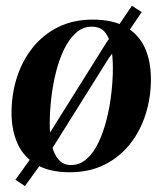

<svg xmlns="http://www.w3.org/2000/svg" viewBox="-20 -585 564 666"><path d="M66.5 60.5 33.5 38.5 83 -30.5 144 -110 350.5 -439.5 387.5 -491 437.5 -565 471.5 -543 422 -470 357.5 -383.5 153.5 -58 117 -9.5ZM301.5 -517Q371 -517 415.8 -491.8Q460.5 -466.5 482 -420.2Q503.5 -374 503.5 -309.5Q503.5 -247 485.2 -189Q467 -131 431.2 -85.8Q395.5 -40.5 343 -14Q290.5 12.5 222 12.5Q152.5 12.5 107.8 -13.2Q63 -39 41.5 -85.5Q20 -132 20 -194Q20 -258.5 38.8 -316.8Q57.5 -375 93.8 -420.2Q130 -465.5 182.2 -491.2Q234.5 -517 301.5 -517ZM298 -492.5Q267.5 -492.5 243.5 -471Q219.5 -449.5 202.2 -413.8Q185 -378 174 -334Q163 -290 157.8 -243.8Q152.5 -197.5 152.5 -156.5Q152.5 -113.5 160 -81Q167.5 -48.5 184 -30.5Q200.5 -12.5 226.5 -12.5Q257 -12.5 281 -34Q305 -55.5 322 -91.5Q339 -127.5 350 -171.5Q361 -215.5 366.2 -261.2Q371.5 -307 371.5 -348Q371.5 -387 366 -419.8Q360.5 -452.5 344.8 -472.5Q329 -492.5 298 -492.5Z"/></svg>

Font: Merriweather 144pt SemiBold
Style: Italic
Weight: 600
Italic angle: -7.8°
Version: Version 2.101